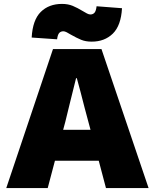

<svg xmlns="http://www.w3.org/2000/svg" viewBox="-20 -962 793 982"><path d="M251 -711H499L740 0H522L485 -140H261L224 0H12ZM342 -785Q331 -792 321 -797Q311 -802 304 -802Q291 -802 283 -793.5Q275 -785 272 -761L142 -770Q147 -860 188.5 -901Q230 -942 297 -942Q328 -942 352 -932Q376 -922 404 -905Q415 -898 425 -893Q435 -888 442 -888Q455 -888 463 -896.5Q471 -905 474 -930L604 -920Q599 -831 557 -790Q515 -749 449 -749Q418 -749 395 -758.5Q372 -768 342 -785ZM443 -298 432 -339 413 -410Q390 -501 373 -562H369Q362 -536 336 -429Q325 -384 314 -339L303 -298Z"/></svg>

Font: Nebula Sans Black
Style: Regular
Weight: 900
Designer: Paul D. Hunt for Adobe (as Source Sans)
Foundry: Nebula Entertainment & Broadcasting LLC
Version: Version 1.010